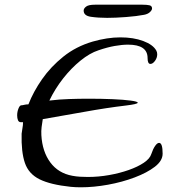

<svg xmlns="http://www.w3.org/2000/svg" viewBox="-20 -745 719 817"><path d="M324 52Q313 52 302.5 51.5Q292 51 281 50Q195 41 148.5 18Q102 -5 86 -51.5Q70 -98 72 -176Q73 -187 75.5 -199.5Q78 -212 78 -225H69Q60 -225 56.5 -233.5Q53 -242 53 -254Q53 -269 58.5 -283Q64 -297 71 -297Q76 -297 83.5 -299Q91 -301 101 -301Q122 -355 159 -408Q196 -461 249.5 -504Q303 -547 374 -568Q437 -586 492 -586Q548 -586 589.5 -570.5Q631 -555 645 -530Q649 -523 649 -514Q649 -499 639.5 -486Q630 -473 620 -473Q608 -473 608 -498Q608 -555 525 -555Q500 -555 468.5 -549.5Q437 -544 399 -531Q362 -519 322.5 -487Q283 -455 248.5 -411Q214 -367 190 -317L199 -318Q231 -322 273 -323.5Q315 -325 358 -325Q411 -325 458.5 -323Q506 -321 536 -317Q566 -313 566 -308Q566 -302 516 -296Q432 -286 338.5 -269Q245 -252 162 -238Q159 -221 157 -204Q155 -187 156 -170Q160 -100 194 -54Q228 -8 288 3Q304 6 320.5 7Q337 8 354 8Q399 8 444 0Q489 -8 527.5 -21.5Q566 -35 592 -52.5Q618 -70 624 -90Q631 -111 640 -124Q649 -137 657 -137Q672 -137 672 -91Q672 -61 639 -35.5Q606 -10 553 10Q500 30 439.5 41Q379 52 324 52ZM436 -669Q398 -669 367 -673.5Q336 -678 336 -700Q336 -709 346.5 -717Q357 -725 384 -725H587Q605 -725 616 -722.5Q627 -720 627 -709Q627 -702 618 -693.5Q609 -685 593 -682Q562 -676 516.5 -672.5Q471 -669 436 -669Z"/></svg>

Font: Grechen Fuemen
Style: Regular
Weight: 400
Designer: Robert E. Leuschke
Foundry: Robert E. Leuschke
Version: Version 1.010; ttfautohint (v1.8.3)